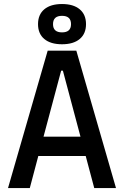

<svg xmlns="http://www.w3.org/2000/svg" viewBox="-20 -949 626 969"><path d="M20.5 0 220.7 -693.4H365.2L565.4 0H455.6L412.6 -161.6H173.3L130.4 0ZM288.6 -592.3 199.7 -259.3H386.2L297.4 -592.3ZM293 -725.6Q235.4 -725.6 203.6 -752.2Q171.9 -778.8 171.9 -827.1Q171.9 -875.5 203.6 -902.1Q235.4 -928.7 293 -928.7Q350.6 -928.7 382.3 -902.1Q414.1 -875.5 414.1 -827.1Q414.1 -778.8 382.3 -752.2Q350.6 -725.6 293 -725.6ZM293 -785.6Q338.4 -785.6 338.4 -827.1Q338.4 -869.1 293 -869.1Q247.6 -869.1 247.6 -827.1Q247.6 -785.6 293 -785.6Z"/></svg>

Font: Caskaydia Cove Medium
Style: Regular
Weight: 500
Monospace: yes
Designer: Aaron Bell
Foundry: Saja Typeworks
Version: Version 4.300; ttfautohint (v1.8.3)